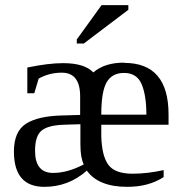

<svg xmlns="http://www.w3.org/2000/svg" viewBox="-20 -714 706 745"><path d="M462 -471V-470Q634 -470 634 -270V-230H373V-186Q375 -109 400.5 -74.5Q426 -40 494 -40Q552 -40 615 -54V-27Q557 11 474 11Q362 11 317 -52Q246 11 152 11Q34 11 34 -126Q34 -204 81 -234Q128 -264 222 -266L291 -268V-340Q291 -432 220 -432Q171 -432 130 -409L113 -352H86V-452Q168 -469 225 -469Q308 -469 342 -433Q386 -471 462 -471ZM305 -76Q292 -102 292 -154V-232L228 -230Q166 -228 141 -207Q116 -186 116 -129Q116 -43 186 -43Q242 -43 305 -76ZM549 -269H548Q548 -344 529.5 -387.5Q511 -431 461 -431Q415 -431 394 -395Q373 -359 373 -269ZM278 -545V-561L374 -694H478V-676L305 -545Z"/></svg>

Font: Libra Serif Modern
Style: Regular
Weight: 400
Designer: Stefan Peev, Context Ltd
Foundry: Stefan Peev, Context Ltd
Version: Version 1.000